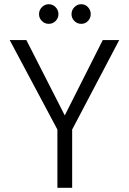

<svg xmlns="http://www.w3.org/2000/svg" viewBox="-20 -890 611 910"><path d="M252 0V-276L26 -700H105L287 -343L467 -700H545L322 -276V0ZM211 -777Q192 -777 178.5 -790.5Q165 -804 165 -823Q165 -842 178.5 -856Q192 -870 211 -870Q230 -870 243.5 -856Q257 -842 257 -823Q257 -804 243.5 -790.5Q230 -777 211 -777ZM365 -777Q346 -777 332.5 -790.5Q319 -804 319 -823Q319 -842 332.5 -856Q346 -870 365 -870Q384 -870 397 -856Q410 -842 410 -823Q410 -804 397 -790.5Q384 -777 365 -777Z"/></svg>

Font: DM Sans 9pt Light
Style: Regular
Weight: 300
Version: Version 4.004;gftools[0.9.30]